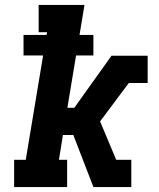

<svg xmlns="http://www.w3.org/2000/svg" viewBox="-20 -755 640 775"><path d="M37 0V-110H84L154 -531H75V-614H168L170 -625H136V-735H321L301 -614H357V-531H287L252 -320H280L430 -530H576V-420H500L384 -265L449 -110H510V0H357L276 -210H234L218 -110H251V0Z"/></svg>

Font: Iosevka Slab XBdExObl
Style: Regular
Weight: 800
Width: 7
Italic angle: -9°
Monospace: yes
Designer: Belleve Invis
Foundry: Belleve Invis
Version: Version 11.1.0; ttfautohint (v1.8.3)